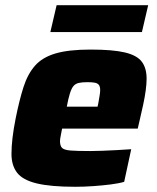

<svg xmlns="http://www.w3.org/2000/svg" viewBox="-20 -708 601 736"><path d="M268 8Q174 8 120.5 -5Q67 -18 45.5 -46Q24 -74 24 -118Q24 -146 28 -180Q32 -214 40 -254Q54 -324 70 -374Q86 -424 114 -456Q142 -488 192.5 -503Q243 -518 327 -518Q412 -518 458.5 -507Q505 -496 523.5 -471.5Q542 -447 542 -406Q542 -387 538.5 -361Q535 -335 529 -307.5Q523 -280 517 -254L508 -215H218Q216 -204 213 -189Q210 -174 210 -167Q210 -149 218 -141Q226 -133 250.5 -131Q275 -129 326 -129Q345 -129 371 -130Q397 -131 426 -132.5Q455 -134 483 -136L456 -11Q436 -5 404.5 -1Q373 3 337.5 5.5Q302 8 268 8ZM236 -299H354L357 -313Q360 -331 362 -342.5Q364 -354 364 -363Q364 -376 359 -382.5Q354 -389 343.5 -391Q333 -393 315 -393Q294 -393 281.5 -390Q269 -387 261.5 -378Q254 -369 248 -350Q242 -331 236 -299ZM173 -585 197 -688H548L524 -585Z"/></svg>

Font: Saira Thin ExtraBold
Style: Italic
Weight: 800
Italic angle: -12°
Version: Version 1.101